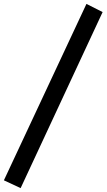

<svg xmlns="http://www.w3.org/2000/svg" viewBox="-67 -743 547 986"><path d="M39 223 -47 183 377 -723 460 -681Z"/></svg>

Font: Ysabeau Office
Style: Bold Italic
Weight: 700
Italic angle: -12°
Designer: Christian Thalmann (Catharsis Fonts)
Version: Version 2.001;gftools[0.9.30]; featfreeze: tnum,lnum,ss02